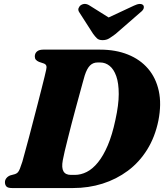

<svg xmlns="http://www.w3.org/2000/svg" viewBox="-20 -951 832 971"><path d="M5 -29.5Q5 -41 12.5 -50.2Q20 -59.5 32 -64L56 -70.5Q64.5 -73.5 70 -79.2Q75.5 -85 80.5 -97.5Q85.5 -110 93 -133Q98.5 -154.5 107.8 -187.2Q117 -220 127.5 -260Q138 -300 149 -342.5Q160 -385 170.8 -426.2Q181.5 -467.5 190.2 -502.2Q199 -537 205.2 -562.2Q211.5 -587.5 213.5 -598Q217 -612 213.8 -619.5Q210.5 -627 200 -630.5L177.5 -638Q167 -642.5 161.5 -648.8Q156 -655 156 -665.5Q156 -681 166.8 -690.5Q177.5 -700 198.5 -700H486.5Q565 -700 626.8 -675.2Q688.5 -650.5 728.5 -604Q768.5 -557.5 783 -491.2Q797.5 -425 781 -341Q764 -258 724.2 -194.2Q684.5 -130.5 626.8 -87.5Q569 -44.5 498.5 -22.2Q428 0 349 0H41Q19.5 0 12.2 -8.2Q5 -16.5 5 -29.5ZM358.5 -66.5Q389 -66.5 418.8 -81.5Q448.5 -96.5 475.5 -129.8Q502.5 -163 525 -215.8Q547.5 -268.5 563.5 -344Q580.5 -420.5 580.5 -475.5Q580.5 -530.5 568 -565.8Q555.5 -601 534.2 -618Q513 -635 487 -635H473Q451 -635 435.5 -620Q420 -605 408.5 -569.5Q405 -557.5 398 -532.2Q391 -507 382 -473.5Q373 -440 362.5 -402Q352 -364 342 -325Q332 -286 323 -250.2Q314 -214.5 307.2 -186Q300.5 -157.5 297.5 -140.5Q290.5 -102.5 301 -84.5Q311.5 -66.5 338.5 -66.5ZM566.5 -839.5 434 -922.5Q410 -938.5 389 -925Q381 -919.5 377.2 -909.5Q373.5 -899.5 381.5 -888L450.5 -780.5Q461 -766 470.5 -757Q480 -748 499 -748Q518 -748 532.5 -757Q547 -766 566 -780.5L689.5 -888Q704.5 -899.5 706.8 -909.5Q709 -919.5 704 -925Q698 -931.5 686 -931Q674 -930.5 657.5 -922.5L480 -839.5Z"/></svg>

Font: Fraunces ExtraBold
Style: Italic
Weight: 800
Italic angle: -16°
Version: Version 1.000;[b76b70a41]